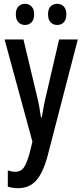

<svg xmlns="http://www.w3.org/2000/svg" viewBox="-20 -747 432 1007"><path d="M4 -540H103L173 -247Q180 -219 185.5 -189.5Q191 -160 195 -131H199Q203 -156 208.5 -185Q214 -214 222 -247L290 -540H388L229 73Q205 161 169 200.5Q133 240 74 240Q61 240 48 238Q35 236 21 232V147Q31 150 41 152Q51 154 60 154Q89 154 104.5 132.5Q120 111 136 54L150 -4ZM63 -672Q63 -700 77 -713.5Q91 -727 111 -727Q132 -727 145.5 -713Q159 -699 159 -672Q159 -644 145.5 -630Q132 -616 111 -616Q91 -616 77 -630Q63 -644 63 -672ZM232 -672Q232 -700 245.5 -713.5Q259 -727 280 -727Q301 -727 314.5 -713Q328 -699 328 -672Q328 -644 314.5 -630Q301 -616 280 -616Q259 -616 245.5 -630Q232 -644 232 -672Z"/></svg>

Font: Noto Sans Thai ExtCond Med
Style: Regular
Weight: 500
Width: 2
Designer: Monotype Design Team
Foundry: Monotype Imaging Inc.
Version: Version 2.002; ttfautohint (v1.8.4.7-5d5b)